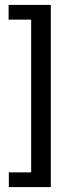

<svg xmlns="http://www.w3.org/2000/svg" viewBox="-20 -702 317 782"><path d="M16 60V0H107V-622H15V-682H187V60Z"/></svg>

Font: Imprima
Style: Regular
Weight: 400
Designer: Eduardo Tunni
Foundry: Eduardo Tunni
Version: Version 1.002; ttfautohint (v1.8.4.7-5d5b);gftools[0.9.23]